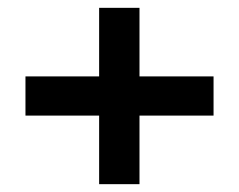

<svg xmlns="http://www.w3.org/2000/svg" viewBox="-20 -535 611 490"><path d="M233 -65V-515H336V-65ZM45 -240V-340H525V-240Z"/></svg>

Font: DM Sans 9pt SemiBold
Style: Regular
Weight: 600
Version: Version 4.004;gftools[0.9.30]